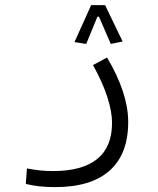

<svg xmlns="http://www.w3.org/2000/svg" viewBox="-20 -517 626 759"><path d="M197.8 222.7Q131.3 222.7 82 210L86.4 148.9Q113.8 153.8 136.2 156.5Q158.7 159.2 189.9 159.2Q304.7 159.2 363.8 111.8Q422.9 64.5 422.9 -31.2Q422.9 -76.2 404.3 -133.5Q385.7 -190.9 347.7 -259.8L403.3 -289.6Q486.8 -148.4 486.8 -34.7Q486.8 91.8 413.6 157.2Q340.3 222.7 197.8 222.7ZM395.5 -496.6 464.8 -353 418 -343.3 371.1 -451.2H365.2L320.8 -343.3L274.4 -350.6L340.3 -496.6Z"/></svg>

Font: CaskaydiaMono NF Light
Style: Regular
Weight: 300
Designer: Aaron Bell
Foundry: Saja Typeworks
Version: Version 2111.001; ttfautohint (v1.8.4);Nerd Fonts 3.1.1